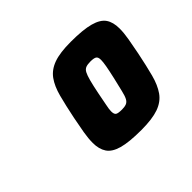

<svg xmlns="http://www.w3.org/2000/svg" viewBox="-84 -802 511 511"><g transform="rotate(-45 171.5 -546.5)"><path d="M193 -397Q147 -397 122 -404Q97 -411 87 -426Q77 -441 77 -464Q77 -481 80.5 -501.5Q84 -522 89 -547Q97 -586 104.5 -614.5Q112 -643 125 -661Q138 -679 161.5 -687.5Q185 -696 226 -696Q272 -696 297.5 -689Q323 -682 333 -667.5Q343 -653 343 -629Q343 -613 339.5 -592.5Q336 -572 331 -547Q323 -508 315.5 -479.5Q308 -451 295 -432.5Q282 -414 258 -405.5Q234 -397 193 -397ZM195 -472Q205 -472 211.5 -474.5Q218 -477 222 -484.5Q226 -492 229.5 -507Q233 -522 239 -547Q244 -569 246.5 -583Q249 -597 249 -605Q249 -616 243.5 -619Q238 -622 226 -622Q215 -622 208.5 -619.5Q202 -617 198 -609.5Q194 -602 190 -587Q186 -572 181 -547Q177 -525 174 -511Q171 -497 171 -489Q171 -478 176 -475Q181 -472 195 -472Z"/></g></svg>

Font: Saira Condensed Black
Style: Italic
Weight: 900
Width: 3
Italic angle: -12°
Designer: Hector Gatti with collaboration of the Omnibus-Type team
Foundry: Omnibus-Type
Version: Version 1.101